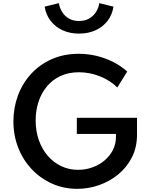

<svg xmlns="http://www.w3.org/2000/svg" viewBox="-20 -1181 949 1217"><path d="M469.5 16Q384 16 310.5 -16.8Q237 -49.5 181.8 -107.8Q126.5 -166 95.8 -244Q65 -322 65 -412Q65 -497.5 93.5 -574.8Q122 -652 176 -711.5Q230 -771 306.8 -805.5Q383.5 -840 479.5 -840Q537.5 -840 593 -826.5Q648.5 -813 697.8 -788Q747 -763 786.5 -727.5L723.5 -626.5Q678.5 -671.5 613.5 -697.2Q548.5 -723 480.5 -723Q415 -723 364 -699.5Q313 -676 277.8 -633.8Q242.5 -591.5 224.2 -536.2Q206 -481 206 -417.5Q206 -349 226.5 -291.8Q247 -234.5 283.8 -192.2Q320.5 -150 369.5 -127.2Q418.5 -104.5 475 -104.5Q521 -104.5 564 -119.5Q607 -134.5 641 -162.5Q675 -190.5 695 -229Q715 -267.5 715 -314V-332H467V-434.5H848.5V-328Q848.5 -248 816.5 -184.5Q784.5 -121 730.2 -76.2Q676 -31.5 608.5 -7.8Q541 16 469.5 16ZM481 -968Q422.5 -968 376 -989.5Q329.5 -1011 300.2 -1049.8Q271 -1088.5 263 -1139L353 -1161Q358 -1130.5 373.8 -1105Q389.5 -1079.5 416.2 -1063.8Q443 -1048 481 -1048Q519 -1048 545.8 -1063.8Q572.5 -1079.5 588.8 -1105Q605 -1130.5 609 -1161L699 -1139Q692 -1088.5 662.5 -1049.8Q633 -1011 586.5 -989.5Q540 -968 481 -968Z"/></svg>

Font: Spartan Thin SemiBold
Style: Regular
Weight: 600
Version: Version 1.004